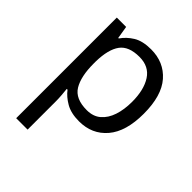

<svg xmlns="http://www.w3.org/2000/svg" viewBox="-216 -677 1047 1047"><g transform="rotate(45 307.5 -153.0)"><path d="M340 -546Q439 -546 499.5 -477Q560 -408 560 -269Q560 -132 499.5 -61Q439 10 339 10Q277 10 236.5 -13.5Q196 -37 173 -68H167Q169 -51 171 -25Q173 1 173 20V240H85V-536H157L169 -463H173Q197 -498 236 -522Q275 -546 340 -546ZM324 -472Q242 -472 208.5 -426Q175 -380 173 -286V-269Q173 -170 205.5 -116.5Q238 -63 326 -63Q375 -63 406.5 -90Q438 -117 453.5 -163.5Q469 -210 469 -270Q469 -362 433.5 -417Q398 -472 324 -472Z"/></g></svg>

Font: Noto Sans Samaritan
Style: Regular
Weight: 400
Designer: Monotype Design Team
Foundry: Monotype Imaging Inc.
Version: Version 2.001; ttfautohint (v1.8.4.7-5d5b)